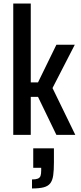

<svg xmlns="http://www.w3.org/2000/svg" viewBox="-20 -763 460 1086"><path d="M55 0V-743H154V-297H195L299 -510H403L277 -265L406 0H299L195 -215H154V0ZM161 303V252Q182 252 193.5 247.5Q205 243 209 232.5Q213 222 213 202V186H168V76H285V156Q285 200 281 228.5Q277 257 264.5 273.5Q252 290 227 296.5Q202 303 161 303Z"/></svg>

Font: Saira Condensed SemiBold
Style: Regular
Weight: 600
Width: 3
Designer: Hector Gatti with collaboration of the Omnibus-Type team
Foundry: Omnibus-Type
Version: Version 1.100